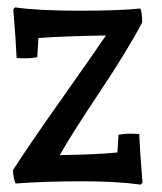

<svg xmlns="http://www.w3.org/2000/svg" viewBox="-20 -493 440 520"><path d="M301 -128Q317 -131 331 -131Q345 -131 357 -130Q359 -82 366 2L361 7Q298 -2 200.5 -2Q103 -2 22 4Q16 -11 15 -32Q58 -99 144.5 -221.5Q231 -344 267 -397Q151 -395 84 -390L81 -338Q65 -335 51 -335Q37 -335 25 -336Q23 -384 16 -468L21 -473Q84 -464 195 -464Q306 -464 360 -470Q365 -460 365 -432Q325 -356 248.5 -241.5Q172 -127 142 -73Q235 -74 298 -80Z"/></svg>

Font: Port Lligat Slab
Style: Regular
Weight: 400
Designer: Dario Muhafara, Eduardo Rodriguez Tunni
Foundry: Tipo
Version: Version 1.002